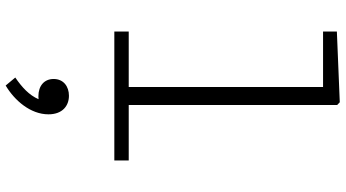

<svg xmlns="http://www.w3.org/2000/svg" viewBox="-284 -531 1188 660"><g transform="rotate(90 310.0 -201.0)"><path d="M88.5 0H531.5V-49.5H341V-766L331.5 -775L88.5 -765V-717.5H279V-49.5H88.5ZM311 261C314 261 317.5 261 321 260.5C307 293 280 317.5 246.5 340.5L274 373.5C325.5 343 373 288 373 226.5C373 178 343.5 156 309 156C277.5 156 251.5 174.5 251.5 208.5C251.5 241 275 261 311 261Z"/></g></svg>

Font: Monaspace Neon ExtraLight
Style: Regular
Weight: 200
Designer: Riley Cran & the Lettermatic Team
Foundry: Lettermatic
Version: Version 1.200 (Monaspace Neon)